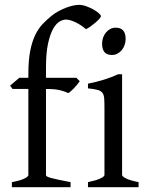

<svg xmlns="http://www.w3.org/2000/svg" viewBox="-20 -777 622 797"><path d="M398.9 -710Q398.9 -706.1 391.8 -698.2Q384.8 -690.4 375 -682.1Q365.2 -673.8 354.7 -666.5Q344.2 -659.2 336.9 -655.8Q325.2 -666 313.2 -673.6Q301.3 -681.2 290.3 -686Q279.3 -690.9 269.8 -693.4Q260.3 -695.8 253.9 -695.8Q241.2 -695.8 226.8 -687.3Q212.4 -678.7 200 -656.2Q187.5 -633.8 179.2 -595.2Q170.9 -556.6 170.9 -496.1V-454.1H296.9L311 -439.9Q306.6 -433.1 300 -425.3Q293.5 -417.5 286.9 -410.6Q280.3 -403.8 273.9 -398.2Q267.6 -392.6 263.2 -390.6Q252 -396.5 231 -402.1Q210 -407.7 170.9 -407.7V-49.8Q170.9 -46.9 176 -43.9Q181.2 -41 193.4 -37.8Q205.6 -34.7 224.9 -30.5Q244.1 -26.4 272.9 -21V0H29.3V-21Q63 -26.9 80.3 -35.4Q97.7 -43.9 97.7 -49.8V-407.7H32.2L22 -421.4L60.1 -454.1H97.7V-469.2Q97.7 -526.9 105.5 -566.2Q113.3 -605.5 126.7 -632.6Q140.1 -659.7 157.7 -678Q175.3 -696.3 194.8 -711.9Q208 -722.7 223.6 -731Q239.3 -739.3 254.6 -745.1Q270 -751 283.9 -753.9Q297.9 -756.8 307.1 -756.8Q322.3 -756.8 338.4 -751Q354.5 -745.1 367.9 -737.5Q381.3 -730 390.1 -722.2Q398.9 -714.4 398.9 -710ZM345.2 0V-21Q378.4 -27.8 396 -35.9Q413.6 -43.9 413.6 -50.8V-327.1Q413.6 -352.1 412.6 -367.4Q411.6 -382.8 405.3 -391.4Q398.9 -399.9 385 -403.8Q371.1 -407.7 345.2 -410.2V-429.7Q360.4 -432.6 377.2 -436.8Q394 -440.9 410.6 -446Q427.2 -451.2 442.4 -457Q457.5 -462.9 470.2 -468.8H486.8V-50.8Q486.8 -44.9 503.2 -36.4Q519.5 -27.8 555.2 -21V0ZM501.5 -615.7Q501.5 -602.1 497.1 -589.8Q492.7 -577.6 485.1 -568.6Q477.5 -559.6 467.3 -554.2Q457 -548.8 444.8 -548.8Q422.9 -548.8 413.3 -561Q403.8 -573.2 403.8 -595.7Q403.8 -609.4 408.2 -621.6Q412.6 -633.8 420.4 -642.8Q428.2 -651.9 438.2 -657Q448.2 -662.1 460 -662.1Q501.5 -662.1 501.5 -615.7Z"/></svg>

Font: Gentium Plus Afr
Style: Regular
Weight: 400
Designer: J. Victor Gaultney, Annie Olsen, Iska Routamaa, Becca Hirsbrunner
Foundry: SIL International
Version: Version 5.000